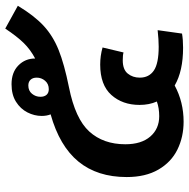

<svg xmlns="http://www.w3.org/2000/svg" viewBox="-14 -698 720 732"><g transform="rotate(-90 346.0 -332.0)"><path d="M162 -214Q162 -153 191.5 -119Q221 -85 269 -85Q300 -85 325 -94Q312 -123 312 -160Q312 -225 350 -267.5Q388 -310 466 -310Q499 -310 531 -301L512 -221Q503 -224 482 -224Q447 -224 431.5 -205Q416 -186 416 -159Q416 -124 443 -105.5Q470 -87 534 -87Q561 -87 597 -91L584 2Q560 6 530 6Q441 6 386 -26Q323 8 248 8Q190 8 142 -15.5Q94 -39 65.5 -88Q37 -137 37 -209Q37 -321 96 -393Q155 -465 276 -499Q270 -514 270 -533Q270 -561 283.5 -587.5Q297 -614 324 -631Q351 -648 391 -648Q436 -648 462.5 -622Q489 -596 489 -558Q523 -576 548 -601.5Q573 -627 603 -672L690 -624Q652 -561 613.5 -525.5Q575 -490 521.5 -468.5Q468 -447 379 -429Q259 -405 210.5 -351.5Q162 -298 162 -214ZM343 -538Q343 -523 350.5 -514.5Q358 -506 372 -506Q392 -506 404 -520Q416 -534 416 -552Q416 -567 408 -575.5Q400 -584 386 -584Q366 -584 354.5 -570Q343 -556 343 -538Z"/></g></svg>

Font: FiraGO Medium
Style: Italic
Weight: 500
Italic angle: -8°
Designer: bBox Type GmbH
Foundry: bBox Type GmbH
Version: Version 1.001